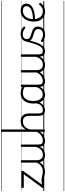

<svg xmlns="http://www.w3.org/2000/svg" viewBox="1376 -2369 1431 4223"><g transform="rotate(-90 2091.5 -257.5)"><path d="M432 17Q396 17 363.5 10Q331 3 293.5 -4.5Q256 -12 206 -12Q182 -12 161 -10Q140 -8 121 -5.5Q102 -3 84 0Q75 1 69.5 -5.5Q64 -12 63.5 -21Q63 -30 67 -36L370 -450H87Q77 -450 72.5 -455.5Q68 -461 68 -475Q68 -488 72.5 -494Q77 -500 87 -500H427Q437 -500 442 -494Q447 -488 447.5 -479.5Q448 -471 442 -462L142 -50Q166 -55 187 -57Q208 -59 227 -59Q271 -59 305.5 -52.5Q340 -46 371 -38.5Q402 -31 438 -31Q448 -31 452.5 -25Q457 -19 457 -5Q457 6 451 11.5Q445 17 432 17ZM0 428H495V438H0ZM0 -20H495V0H0ZM0 -505H495V-500H0ZM0 -948H495V-938H0Z M430 17Q419 17 413.5 9.5Q408 2 408.5 -7Q409 -16 416 -23.5Q423 -31 436 -31Q473 -31 504 -43Q535 -55 559 -75Q583 -95 601 -120Q619 -145 629 -172Q633 -183 642 -182.5Q651 -182 657 -174.5Q663 -167 660 -157Q649 -124 629 -93Q609 -62 580.5 -37Q552 -12 514 2.5Q476 17 430 17ZM495 428V438ZM495 -20V0ZM495 -505V-500ZM495 -948V-938Z M790 18Q742 18 705 -1.5Q668 -21 647.5 -61.5Q627 -102 627 -166V-496Q627 -505 633 -509.5Q639 -514 652 -514Q666 -514 672.5 -509.5Q679 -505 679 -496V-171Q679 -127 691.5 -95.5Q704 -64 730 -47Q756 -30 797 -30Q826 -30 853 -39Q880 -48 903 -66.5Q926 -85 944 -115Q962 -145 972 -186V-496Q972 -506 978.5 -510.5Q985 -515 999 -515Q1012 -515 1018 -510.5Q1024 -506 1024 -496V-137Q1024 -78 1042.5 -54.5Q1061 -31 1108 -31Q1118 -31 1122.5 -23.5Q1127 -16 1126.5 -7Q1126 2 1120 9.5Q1114 17 1102 17Q1072 17 1050 10.5Q1028 4 1012.5 -9Q997 -22 988 -41.5Q979 -61 975 -87L974 -100Q959 -66 937.5 -43Q916 -20 891.5 -7Q867 6 841 12Q815 18 790 18ZM495 428H1166V438H495ZM495 -20H1166V0H495ZM495 -505H1166V-500H495ZM495 -948H1166V-938H495Z M1101 17Q1090 17 1084.5 9.5Q1079 2 1079.5 -7Q1080 -16 1087 -23.5Q1094 -31 1107 -31Q1145 -31 1176.5 -43Q1208 -55 1233 -74.5Q1258 -94 1276.5 -119.5Q1295 -145 1305 -172Q1309 -182 1317.5 -182Q1326 -182 1332.5 -175.5Q1339 -169 1336 -159Q1325 -125 1304.5 -93.5Q1284 -62 1254.5 -37Q1225 -12 1186.5 2.5Q1148 17 1101 17ZM1166 428V438ZM1166 -20V0ZM1166 -505V-500ZM1166 -948V-938Z M1780 17Q1744 17 1719.5 6.5Q1695 -4 1680.5 -24Q1666 -44 1660.5 -72.5Q1655 -101 1655 -137V-326Q1655 -393 1626.5 -431Q1598 -469 1534 -469Q1506 -469 1479.5 -461Q1453 -453 1429.5 -435.5Q1406 -418 1387 -388.5Q1368 -359 1356 -315V-4Q1356 6 1349.5 10.5Q1343 15 1329 15Q1316 15 1310 10.5Q1304 6 1304 -4V-934Q1304 -944 1310 -948.5Q1316 -953 1329 -953Q1343 -953 1349.5 -948.5Q1356 -944 1356 -934V-404Q1372 -437 1393.5 -459.5Q1415 -482 1439.5 -495Q1464 -508 1490 -513.5Q1516 -519 1541 -519Q1589 -519 1626.5 -500Q1664 -481 1685.5 -440.5Q1707 -400 1707 -334V-137Q1707 -82 1723 -56.5Q1739 -31 1786 -31Q1797 -31 1802.5 -23.5Q1808 -16 1807.5 -7Q1807 2 1800 9.5Q1793 17 1780 17ZM1166 428H1842V438H1166ZM1166 -20H1842V0H1166ZM1166 -505H1842V-500H1166ZM1166 -948H1842V-938H1166Z M1777 17Q1766 17 1760.5 9.5Q1755 2 1755.5 -7Q1756 -16 1763 -23.5Q1770 -31 1783 -31Q1816 -31 1842.5 -43Q1869 -55 1888 -76Q1907 -97 1917.5 -125Q1928 -153 1929 -186Q1930 -198 1939 -201.5Q1948 -205 1956.5 -201.5Q1965 -198 1964 -186Q1963 -142 1948.5 -104.5Q1934 -67 1909.5 -40Q1885 -13 1851 2Q1817 17 1777 17ZM1842 428V438ZM1842 -20V0ZM1842 -505V-500ZM1842 -948V-938Z M2119 17Q2064 17 2020 -12Q1976 -41 1951 -98Q1926 -155 1926 -238Q1926 -288 1935.5 -331Q1945 -374 1964 -408.5Q1983 -443 2010.5 -467.5Q2038 -492 2074.5 -505.5Q2111 -519 2156 -519Q2194 -519 2230.5 -506.5Q2267 -494 2303 -470V-419Q2263 -449 2228 -459.5Q2193 -470 2157 -470Q2125 -470 2097.5 -460.5Q2070 -451 2048.5 -432Q2027 -413 2012.5 -385.5Q1998 -358 1990 -322Q1982 -286 1982 -242Q1982 -180 1998.5 -133Q2015 -86 2047.5 -59.5Q2080 -33 2129 -33Q2163 -33 2195 -49Q2227 -65 2253.5 -101.5Q2280 -138 2297 -202L2315 -159Q2294 -85 2260.5 -47Q2227 -9 2189.5 4Q2152 17 2119 17ZM2415 17Q2381 17 2357 7Q2333 -3 2318 -22Q2303 -41 2295.5 -69Q2288 -97 2288 -132V-495Q2288 -506 2295 -510.5Q2302 -515 2316 -515Q2329 -515 2335 -510.5Q2341 -506 2341 -496V-133Q2341 -81 2358 -56Q2375 -31 2421 -31Q2428 -31 2432 -23.5Q2436 -16 2435.5 -7Q2435 2 2430.5 9.5Q2426 17 2415 17ZM1842 428H2477V438H1842ZM1842 -20H2477V0H1842ZM1842 -505H2477V-500H1842ZM1842 -948H2477V-938H1842Z M2412 17Q2401 17 2395.5 9.5Q2390 2 2390.5 -7Q2391 -16 2398 -23.5Q2405 -31 2418 -31Q2455 -31 2486 -43Q2517 -55 2541 -75Q2565 -95 2583 -120Q2601 -145 2611 -172Q2615 -183 2624 -182.5Q2633 -182 2639 -174.5Q2645 -167 2642 -157Q2631 -124 2611 -93Q2591 -62 2562.5 -37Q2534 -12 2496 2.5Q2458 17 2412 17ZM2477 428V438ZM2477 -20V0ZM2477 -505V-500ZM2477 -948V-938Z M2772 18Q2724 18 2687 -1.5Q2650 -21 2629.5 -61.5Q2609 -102 2609 -166V-496Q2609 -505 2615 -509.5Q2621 -514 2634 -514Q2648 -514 2654.5 -509.5Q2661 -505 2661 -496V-171Q2661 -127 2673.5 -95.5Q2686 -64 2712 -47Q2738 -30 2779 -30Q2808 -30 2835 -39Q2862 -48 2885 -66.5Q2908 -85 2926 -115Q2944 -145 2954 -186V-496Q2954 -506 2960.5 -510.5Q2967 -515 2981 -515Q2994 -515 3000 -510.5Q3006 -506 3006 -496V-137Q3006 -78 3024.5 -54.5Q3043 -31 3090 -31Q3100 -31 3104.5 -23.5Q3109 -16 3108.5 -7Q3108 2 3102 9.5Q3096 17 3084 17Q3054 17 3032 10.5Q3010 4 2994.5 -9Q2979 -22 2970 -41.5Q2961 -61 2957 -87L2956 -100Q2941 -66 2919.5 -43Q2898 -20 2873.5 -7Q2849 6 2823 12Q2797 18 2772 18ZM2477 428H3148V438H2477ZM2477 -20H3148V0H2477ZM2477 -505H3148V-500H2477ZM2477 -948H3148V-938H2477Z M3085 17Q3074 17 3069 9.5Q3064 2 3065 -7Q3066 -16 3072 -23.5Q3078 -31 3089 -31Q3130 -31 3160.5 -63.5Q3191 -96 3214 -150Q3237 -204 3256 -271Q3275 -338 3293 -408Q3296 -419 3306 -421Q3316 -423 3324 -417.5Q3332 -412 3329 -400Q3316 -341 3301 -281.5Q3286 -222 3266.5 -168.5Q3247 -115 3221.5 -73Q3196 -31 3162 -7Q3128 17 3085 17ZM3148 428H3198V438H3148ZM3148 -20H3198V0H3148ZM3148 -505H3198V-500H3148ZM3148 -948H3198V-938H3148Z M3447 19Q3413 19 3381 12Q3349 5 3324 -7Q3299 -19 3283 -31Q3276 -37 3276.5 -45Q3277 -53 3284 -63Q3291 -72 3298.5 -73.5Q3306 -75 3315 -69Q3343 -48 3380 -37.5Q3417 -27 3450 -27Q3485 -27 3510.5 -40.5Q3536 -54 3550 -78Q3564 -102 3564 -133Q3564 -169 3544 -188.5Q3524 -208 3493 -219Q3462 -230 3427.5 -240Q3393 -250 3361.5 -265Q3330 -280 3310 -307Q3290 -334 3290 -380Q3290 -420 3310 -451Q3330 -482 3367 -500.5Q3404 -519 3454 -519Q3491 -519 3522 -509.5Q3553 -500 3576.5 -485Q3600 -470 3615 -454Q3622 -446 3620 -439Q3618 -432 3611 -424Q3605 -417 3596.5 -417Q3588 -417 3580 -423Q3548 -447 3519 -460Q3490 -473 3451 -473Q3399 -473 3371.5 -449Q3344 -425 3344 -385Q3344 -350 3363.5 -330Q3383 -310 3414.5 -298.5Q3446 -287 3481.5 -277Q3517 -267 3548 -252Q3579 -237 3599 -210.5Q3619 -184 3619 -138Q3619 -100 3600.5 -63.5Q3582 -27 3544.5 -4Q3507 19 3447 19ZM3198 428H3677V438H3198ZM3198 -20H3677V0H3198ZM3198 -505H3677V-500H3198ZM3198 -948H3677V-938H3198Z M3950 18Q3876 18 3826.5 -15Q3777 -48 3752.5 -104Q3728 -160 3728 -229Q3728 -294 3745 -347.5Q3762 -401 3793.5 -439.5Q3825 -478 3869 -498.5Q3913 -519 3968 -519Q4022 -519 4056 -502Q4090 -485 4107 -456.5Q4124 -428 4124 -393Q4124 -355 4107 -324.5Q4090 -294 4059 -271.5Q4028 -249 3985 -234Q3942 -219 3889 -211Q3836 -203 3777 -203V-249Q3822 -248 3864.5 -253.5Q3907 -259 3944 -269.5Q3981 -280 4009 -297Q4037 -314 4052.5 -337Q4068 -360 4068 -390Q4068 -430 4040.5 -450Q4013 -470 3964 -470Q3929 -470 3896.5 -456Q3864 -442 3838.5 -413.5Q3813 -385 3798 -342Q3783 -299 3783 -240Q3783 -168 3806 -122Q3829 -76 3867.5 -53.5Q3906 -31 3953 -31Q3992 -31 4017.5 -42Q4043 -53 4061.5 -70Q4080 -87 4096 -106Q4105 -114 4112.5 -113.5Q4120 -113 4129 -107Q4137 -101 4140 -93Q4143 -85 4136 -77Q4120 -53 4093.5 -31Q4067 -9 4031 4.5Q3995 18 3950 18ZM3657 428H4183V438H3657ZM3657 -20H4183V0H3657ZM3657 -505H4183V-500H3657ZM3657 -948H4183V-938H3657Z"/></g></svg>

Font: Playwrite US Modern Guides
Style: Regular
Weight: 400
Designer: Veronika Burian, José Scaglione
Foundry: TypeTogether
Version: Version 1.003